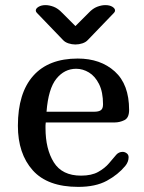

<svg xmlns="http://www.w3.org/2000/svg" viewBox="-20 -731 565 751"><path d="M435 -126Q445 -137 460 -137Q468 -137 475.5 -131.5Q483 -126 483 -116Q483 -98 470 -82Q442 -48 398 -24Q354 0 286 0Q166 0 108 -65Q50 -130 50 -239Q50 -367 110 -434.5Q170 -502 284 -502Q373 -502 429 -451.5Q485 -401 485 -301Q485 -270 466.5 -261Q448 -252 428 -252H159Q158 -246 158 -240.5Q158 -235 158 -230Q158 -148 190.5 -96Q223 -44 297 -44Q338 -44 364 -58.5Q390 -73 406.5 -92.5Q423 -112 435 -126ZM278 -462Q232 -462 200.5 -423Q169 -384 162 -294H349Q366 -294 374.5 -300Q383 -306 383 -323Q383 -371 367.5 -402Q352 -433 328 -447.5Q304 -462 278 -462ZM275 -629 327 -681Q343 -698 360 -704.5Q377 -711 392 -711Q409 -711 419.5 -704.5Q430 -698 430 -690Q430 -685 426 -681L324 -575Q316 -566 302.5 -561.5Q289 -557 275 -557Q261 -557 247.5 -561.5Q234 -566 226 -575L124 -681Q120 -685 120 -690Q120 -698 131 -704.5Q142 -711 158 -711Q173 -711 190 -704.5Q207 -698 223 -681Z"/></svg>

Font: Marmelad
Style: Regular
Weight: 400
Designer: Manvel Shmavonyan
Foundry: Cyreal
Version: Version 1.110; ttfautohint (v1.8.4.7-5d5b)